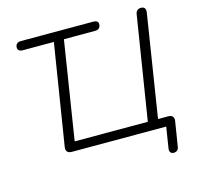

<svg xmlns="http://www.w3.org/2000/svg" viewBox="-122 -839 1154 1126"><g transform="rotate(-15 455.5 -275.5)"><path d="M796 160C814 160 826 150 828 131L852 -18C856 -41 844 -55 821 -55H758L856 -675C860 -699 850 -711 830 -711C810 -711 799 -700 796 -681L696 -55H252L346 -650H536C557 -650 569 -662 569 -683C569 -698 558 -705 539 -705H99C79 -705 66 -694 66 -674C66 -659 77 -650 96 -650H285L187 -38C183 -14 195 0 219 0H793L773 126C769 146 778 160 796 160Z"/></g></svg>

Font: SN Pro Light
Style: Italic
Weight: 300
Italic angle: -8.99998°
Designer: Tobias Whetton
Foundry: Supernotes
Version: Version 1.001;Glyphs 3.2 (3249)